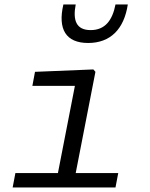

<svg xmlns="http://www.w3.org/2000/svg" viewBox="-20 -822 660 842"><path d="M35.5 0H486.5L498.5 -63H312L398.5 -507L389.5 -517.5L133.5 -507L122 -445.5H308.5L234 -63H47.5ZM312 -802.5H258C232.5 -694 269 -633.5 366.5 -633.5C464 -633.5 524 -694 540.5 -802.5H486.5C473 -732.5 440.5 -690 377.5 -690C314.5 -690 298.5 -732.5 312 -802.5Z"/></svg>

Font: Monaspace Neon Light
Style: Italic
Weight: 300
Italic angle: -11°
Designer: Riley Cran & the Lettermatic Team
Foundry: Lettermatic
Version: Version 1.200 (Monaspace Neon)